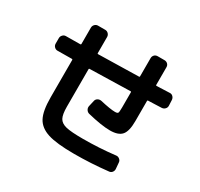

<svg xmlns="http://www.w3.org/2000/svg" viewBox="-173 -1020 1346 1291"><g transform="rotate(30 500.0 -375.0)"><path d="M99.6 -495.1Q85.9 -495.1 75.7 -505.4Q65.4 -515.6 65.4 -530.3V-573.2Q65.4 -586.9 75.7 -597.7Q85.9 -608.4 99.6 -608.4Q117.2 -608.4 154.8 -608.9Q192.4 -609.4 210.9 -609.4Q216.8 -609.4 216.8 -614.3V-741.2Q216.8 -755.9 227.1 -766.6Q237.3 -777.3 252 -777.3H307.6Q322.3 -777.3 332.5 -766.6Q342.8 -755.9 342.8 -741.2V-616.2Q342.8 -611.3 347.7 -611.3Q561.5 -615.2 662.1 -618.2Q667 -618.2 667 -623V-764.6Q667 -779.3 676.8 -789.6Q686.5 -799.8 702.1 -799.8H754.9Q769.5 -799.8 779.8 -790Q790 -780.3 790 -764.6V-627.9Q790 -623 794.9 -623Q811.5 -624 845.2 -625Q878.9 -626 896.5 -627Q910.2 -627.9 920.4 -617.7Q930.7 -607.4 931.6 -592.8L933.6 -549.8Q934.6 -535.2 924.3 -524.4Q914.1 -513.7 899.4 -512.7Q882.8 -511.7 847.2 -510.7Q811.5 -509.8 794.9 -508.8Q790 -508.8 790 -503.9V-346.7Q790 -268.6 763.7 -237.8Q737.3 -207 672.9 -207Q607.4 -207 496.1 -234.4Q482.4 -238.3 474.6 -251Q466.8 -263.7 469.7 -278.3L480.5 -325.2Q483.4 -338.9 496.1 -346.2Q508.8 -353.5 523.4 -350.6Q604.5 -332 639.6 -332Q658.2 -332 662.6 -338.9Q667 -345.7 667 -381.8V-500Q667 -504.9 662.1 -504.9Q458 -499 347.7 -497.1Q342.8 -497.1 342.8 -492.2V-200.2Q342.8 -140.6 357.4 -113.8Q372.1 -86.9 412.1 -77.1Q452.1 -67.4 543 -67.4Q669.9 -67.4 793.9 -82Q807.6 -84 819.8 -74.7Q832 -65.4 833 -50.8L836.9 -4.9Q838.9 9.8 830.1 22Q821.3 34.2 805.7 35.2Q673.8 49.8 543 49.8Q407.2 49.8 339.4 28.3Q271.5 6.8 244.1 -44.4Q216.8 -95.7 216.8 -200.2V-491.2Q216.8 -496.1 210.9 -496.1Q192.4 -496.1 154.8 -495.6Q117.2 -495.1 99.6 -495.1Z"/></g></svg>

Font: Rounded-L Mgen+ 1m bold
Style: Bold
Weight: 700
Designer: [Source Han Sans]
Ryoko NISHIZUKA  (kana & ideographs); Paul D. Hunt (Latin, Greek & Cyrillic); Wenlong ZHANG  (bopomofo
Version: Version 1.059.20150602